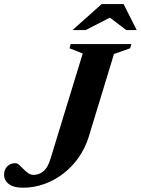

<svg xmlns="http://www.w3.org/2000/svg" viewBox="-68 -886 675 919"><path d="M356 -229Q339.5 -176.5 308.5 -132.2Q277.5 -88 235.5 -55.5Q193.5 -23 144 -5.2Q94.5 12.5 42 12.5Q-2 12.5 -25.2 -4.8Q-48.5 -22 -48.5 -50Q-48.5 -74 -33.5 -89.5Q-18.5 -105 5 -105Q14.5 -105 24 -96.5Q33.5 -88 44 -77Q54.5 -66 66.5 -57.5Q78.5 -49 92.5 -49Q118.5 -49 139.5 -65.8Q160.5 -82.5 174 -127L328 -630L264.5 -655L270.5 -675H561L555 -655L477.5 -627.5ZM279 -742 418.5 -866.5H523.5L586.5 -742H536.5L447.5 -809.5H473.5L342 -742Z"/></svg>

Font: Newsreader 24pt
Style: Bold Italic
Weight: 700
Italic angle: -17°
Designer: Hugues Gentile
Foundry: Production Type
Version: Version 1.003